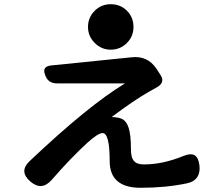

<svg xmlns="http://www.w3.org/2000/svg" viewBox="-20 -842 1040 912"><path d="M124 20Q68 -28 122 -78Q400 -341 574 -446H250Q207 -446 194 -487Q179 -526 222 -531L606 -570Q681 -578 723 -516L741 -488Q766 -452 728 -429L689 -407Q650 -385 605.5 -354.5Q561 -324 510 -286Q539 -286 560 -277Q581 -266 591 -235Q602 -202 602 -132Q602 -92 617 -77Q630 -61 664 -61Q753 -61 851 -101Q885 -115 903.5 -105Q922 -95 927 -59Q932 -24 917 -1Q902 22 867 29Q767 50 648 50Q501 50 501 -77Q501 -210 467 -210Q446 -210 394 -163Q356 -128 314 -84.5Q272 -41 226 12Q178 67 124 20ZM506 -606Q462 -606 430 -638Q398 -670 398 -714Q398 -759 430 -791Q461 -822 506 -822Q552 -822 583 -791Q614 -760 614 -714Q614 -669 583 -638Q551 -606 506 -606Z"/></svg>

Font: MaokenZhuyuanTi
Style: Regular
Weight: 400
Designer: Fontworks Inc & LongZhuTi team: ZERO子、时光羊、荆南、频凡、刘鹏、Little White Dog、帆影Magmeta、奈白不弍、白日月球、ChaoTawei、雨三（排名不分先后）
Version: Version 1.000; 20230222